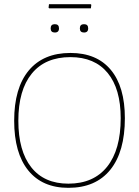

<svg xmlns="http://www.w3.org/2000/svg" viewBox="-20 -896 667 921"><path d="M415 -876 418 -873 416 -856H216L213 -859L215 -876ZM363 -760Q363 -780 383 -780Q403 -780 403 -760Q403 -740 383 -740Q363 -740 363 -760ZM223 -760Q223 -780 243 -780Q263 -780 263 -760Q263 -740 243 -740Q223 -740 223 -760ZM318 -642Q444 -642 511.5 -561Q579 -480 579 -329Q579 -168 509 -81.5Q439 5 308 5Q183 5 115.5 -78.5Q48 -162 48 -317Q48 -474 118 -558Q188 -642 318 -642ZM318 -622Q197 -622 132.5 -543Q68 -464 68 -317Q68 -172 130 -93.5Q192 -15 308 -15Q429 -15 494 -96.5Q559 -178 559 -329Q559 -470 496.5 -546Q434 -622 318 -622Z"/></svg>

Font: Alegreya Sans Thin
Style: Regular
Weight: 100
Designer: Juan Pablo del Peral
Foundry: Huerta Tipografica
Version: Version 2.007